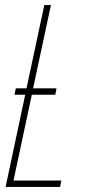

<svg xmlns="http://www.w3.org/2000/svg" viewBox="-20 -734 336 754"><path d="M2 0H216L221 -25H33L105 -362H197L202 -387H110L180 -714H154L84 -387H42L37 -362H79Z"/></svg>

Font: Noto Sans ExtraCondensed Thin
Style: Italic
Weight: 100
Width: 2
Italic angle: -12°
Designer: Monotype Design Team
Foundry: Monotype Imaging Inc.
Version: Version 2.013